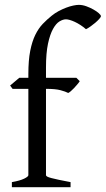

<svg xmlns="http://www.w3.org/2000/svg" viewBox="-20 -777 439 797"><path d="M398.9 -710Q398.9 -706.1 391.8 -698.2Q384.8 -690.4 375 -682.1Q365.2 -673.8 354.7 -666.5Q344.2 -659.2 336.9 -655.8Q325.2 -666 313.2 -673.6Q301.3 -681.2 290.3 -686.3Q279.3 -691.4 269.8 -694.1Q260.3 -696.8 253.9 -696.8Q241.2 -696.8 226.8 -688Q212.4 -679.2 200 -656.7Q187.5 -634.3 179.2 -595.5Q170.9 -556.6 170.9 -496.1V-454.1H296.9L311 -439.9Q306.6 -433.1 300 -425.5Q293.5 -418 286.9 -410.9Q280.3 -403.8 273.9 -398.4Q267.6 -393.1 263.2 -391.1Q252 -397 231 -402.6Q210 -408.2 170.9 -408.2V-49.8Q170.9 -46.9 176 -43.9Q181.2 -41 193.4 -37.8Q205.6 -34.7 224.9 -30.5Q244.1 -26.4 272.9 -21V0H29.3V-21Q63 -26.9 80.3 -35.4Q97.7 -43.9 97.7 -49.8V-408.2H32.2L22 -421.9L60.1 -454.1H97.7V-469.2Q97.7 -526.9 105.5 -566.2Q113.3 -605.5 126.7 -632.6Q140.1 -659.7 157.7 -678Q175.3 -696.3 194.8 -711.9Q208 -722.7 223.6 -731Q239.3 -739.3 254.6 -745.1Q270 -751 283.9 -753.9Q297.9 -756.8 307.1 -756.8Q322.3 -756.8 338.4 -751Q354.5 -745.1 367.9 -737.5Q381.3 -730 390.1 -722.2Q398.9 -714.4 398.9 -710Z"/></svg>

Font: Akkhara
Style: Regular
Weight: 400
Designer: J. Victor Gaultney
Version: Version 1.00 June 13, 2006, initial release